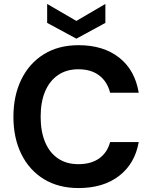

<svg xmlns="http://www.w3.org/2000/svg" viewBox="-20 -941 772 973"><path d="M378 12Q276 12 202 -33.5Q128 -79 88 -160.5Q48 -242 48 -349Q48 -456 88 -538Q128 -620 202 -666Q276 -712 378 -712Q504 -712 584 -649Q664 -586 683 -471H538Q524 -527 483 -558.5Q442 -590 377 -590Q317 -590 274 -560.5Q231 -531 208.5 -477.5Q186 -424 186 -349Q186 -275 208.5 -221Q231 -167 274 -138Q317 -109 377 -109Q442 -109 483 -138.5Q524 -168 538 -221H683Q664 -112 584 -50Q504 12 378 12ZM367 -745 219 -825V-921L367 -835L514 -921V-825Z"/></svg>

Font: DM Sans 9pt
Style: Bold
Weight: 700
Version: Version 4.004;gftools[0.9.30]